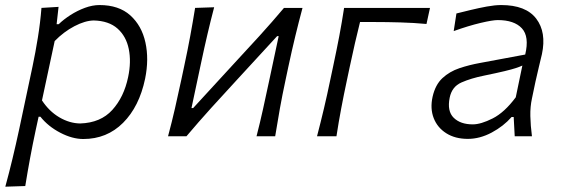

<svg xmlns="http://www.w3.org/2000/svg" viewBox="-34 -526 2173 741"><path d="M-13.5 194.5Q1.5 139.5 14.2 86.5Q27 33.5 40 -27L91.5 -269.5Q103 -324 112.2 -381.2Q121.5 -438.5 126 -495.5L192 -499.5L184.5 -432.5H192.5Q211.5 -451 238 -468Q264.5 -485 293.8 -495.8Q323 -506.5 350 -506.5Q424.5 -506.5 468.8 -466.8Q513 -427 527.2 -362.2Q541.5 -297.5 526 -222Q503.5 -114.5 441 -52Q378.5 10.5 287.5 10.5Q245 10.5 198.5 -13.8Q152 -38 122 -75.5H115L104 -25Q91.5 33.5 82 85Q72.5 136.5 63.5 192ZM275.5 -49.5Q354.5 -52 399.5 -101.8Q444.5 -151.5 460.5 -228.5Q473 -287.5 463 -336.8Q453 -386 419.5 -415.8Q386 -445.5 328 -447Q294.5 -446.5 253 -424.8Q211.5 -403 177 -367.5L128 -138.5Q155.5 -96.5 195 -73.2Q234.5 -50 275.5 -49.5Z M614.5 0Q629.5 -56 641.2 -107.2Q653 -158.5 666 -219.5L676.5 -269Q690.5 -334 700.2 -387Q710 -440 719 -495.5L792.5 -498Q778.5 -444.5 766.5 -393.2Q754.5 -342 741.5 -280.5L705 -109H711.5L869.5 -281Q918 -333 967.2 -387.2Q1016.5 -441.5 1062 -495.5H1133.5Q1118.5 -439.5 1105.8 -387Q1093 -334.5 1079 -269L1068.5 -219.5Q1055.5 -159 1046.2 -107.2Q1037 -55.5 1028 0H956Q970 -54.5 981 -104.5Q992 -154.5 1004.5 -213L1041.5 -386.5H1035.5L880.5 -218Q831 -164.5 781.2 -109.5Q731.5 -54.5 685.5 0Z M1189.5 0Q1204 -55.5 1216.2 -107.2Q1228.5 -159 1241 -219.5L1251.5 -269Q1265.5 -334.5 1275.5 -387.2Q1285.5 -440 1294 -495.5H1625.5L1612 -433.5Q1563 -438 1511.5 -439.5Q1460 -441 1411.5 -441H1355.5Q1345.5 -400.5 1336 -359.8Q1326.5 -319 1316 -269L1305.5 -219.5Q1292.5 -159 1282.8 -107.2Q1273 -55.5 1264.5 0Z M1771.5 10Q1722.5 10 1688.2 -11.8Q1654 -33.5 1639.8 -70.2Q1625.5 -107 1635.5 -152.5Q1646 -199 1673.5 -224.5Q1701 -250 1739 -262.8Q1777 -275.5 1818.5 -283L1993 -315.5Q2009.5 -385 1980 -416.8Q1950.5 -448.5 1887 -448.5Q1867 -448.5 1820.5 -437.5Q1774 -426.5 1717 -406L1727.5 -474Q1751.5 -480 1782.5 -487.5Q1813.5 -495 1844.8 -500.8Q1876 -506.5 1900.5 -506.5Q1995.5 -506.5 2035.5 -454Q2075.5 -401.5 2057.5 -317Q2052.5 -295 2046 -269Q2039.5 -243 2032.5 -210.5L2019 -146Q2012 -114 2012.8 -78Q2013.5 -42 2019 0H1952.5L1948.5 -74.5H1940.5Q1909.5 -39 1863.8 -14.5Q1818 10 1771.5 10ZM1790.5 -46Q1822 -46 1867.5 -69Q1913 -92 1956.5 -150.5L1982 -273Q1972.5 -268.5 1957.5 -263.5Q1942.5 -258.5 1913.5 -251.5Q1884.5 -244.5 1833.5 -234Q1784 -224 1747 -207.8Q1710 -191.5 1701.5 -149Q1691 -97 1717 -71.5Q1743 -46 1790.5 -46Z"/></svg>

Font: Commissioner Flair Light
Style: Italic
Weight: 300
Italic angle: -12°
Designer: Kostas Bartsokas
Foundry: Kostas Bartsokas
Version: Version 1.000; ttfautohint (v1.8.3)